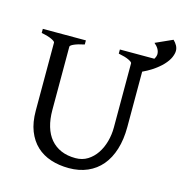

<svg xmlns="http://www.w3.org/2000/svg" viewBox="-109 -831 904 946"><g transform="rotate(15 343.0 -357.5)"><path d="M686 -679.7Q686 -665.5 677.7 -646.2Q669.4 -627 649.4 -605.5Q629.4 -584 595.7 -562Q576.7 -549.8 551.8 -538.1V-255.9Q551.8 -191.9 536.1 -141.6Q520.5 -91.3 491.2 -56.6Q461.9 -22 419.9 -3.7Q377.9 14.6 325.2 14.6Q274.9 14.6 232.7 0.7Q190.4 -13.2 159.9 -41.7Q129.4 -70.3 112.3 -113.8Q95.2 -157.2 95.2 -216.8V-564Q95.2 -569.8 77.4 -578.6Q59.6 -587.4 24.4 -594.2V-615.2H244.1V-594.2Q210.9 -587.4 192.1 -579.1Q173.3 -570.8 173.3 -564V-241.2Q173.3 -194.3 184.3 -157.2Q195.3 -120.1 217 -94.5Q238.8 -68.8 270.5 -55.2Q302.2 -41.5 344.2 -41.5Q378.9 -41.5 405.8 -58.3Q432.6 -75.2 450.9 -102.5Q469.2 -129.9 478.8 -164.8Q488.3 -199.7 488.3 -235.8V-564Q488.3 -569.8 470.5 -578.6Q452.6 -587.4 417.5 -594.2V-615.2H593.3Q595.2 -617.7 596.2 -620.1Q602.1 -631.3 602.1 -640.1Q602.1 -654.3 594.7 -667Q587.4 -679.7 573.7 -690.9L660.6 -730Q671.9 -719.2 679 -706.5Q686 -693.8 686 -679.7Z"/></g></svg>

Font: Noto Serif Devanagari
Style: Bold
Weight: 700
Designer: Monotype Design Team
Foundry: Monotype Imaging Inc.
Version: Version 1.01